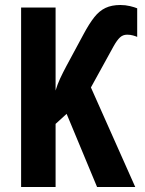

<svg xmlns="http://www.w3.org/2000/svg" viewBox="-20 -744 576 764"><path d="M459 -724.1Q479 -724.1 497.3 -719.7Q515.6 -715.3 525.9 -710.9V-597.2Q519.5 -600.1 509 -603Q498.5 -606 485.8 -606Q469.2 -606 457.5 -595.2Q445.8 -584.5 432.1 -560.1L341.8 -396L518.1 0H366.2L245.1 -291L201.2 -251V0H64V-713.9H201.2V-383.8Q208 -407.2 219.2 -431.4Q230.5 -455.6 244.1 -481L313 -608.9Q335 -649.9 355 -675.3Q375 -700.7 399.7 -712.4Q424.3 -724.1 459 -724.1Z"/></svg>

Font: Open Sans Condensed
Style: Regular
Weight: 400
Width: 3
Designer: Monotype Design Team
Foundry: Monotype Imaging Inc.
Version: Version 3.000